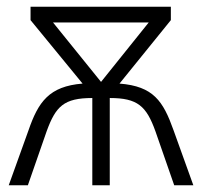

<svg xmlns="http://www.w3.org/2000/svg" viewBox="-20 -552 603 572"><path d="M489 -532H71V-492L226 -303C126 -295 94 -248 65 -164L6 0H63L119 -161C146 -235 170 -260 255 -260V0H307V-260C390 -260 416 -236 443 -161L499 0H556L497 -164C466 -251 437 -295 336 -303L489 -492ZM423 -485 281 -308 138 -485Z"/></svg>

Font: Noto Sans SemiCondensed Light
Style: Regular
Weight: 300
Width: 4
Designer: Monotype Design Team
Foundry: Monotype Imaging Inc.
Version: Version 2.013